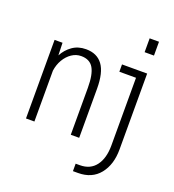

<svg xmlns="http://www.w3.org/2000/svg" viewBox="-158 -825 1041 1148"><g transform="rotate(20 362.5 -251.5)"><path d="M596.5 -703H656V-615H596.5ZM65.5 0V-500H116L118.5 -420.5Q139.5 -460.5 175.8 -486.2Q212 -512 262.5 -512Q332.5 -512 368.2 -463.5Q404 -415 404 -312V0H350.5V-299Q350.5 -383.5 327.2 -423.5Q304 -463.5 249 -463.5Q217 -463.5 189.5 -445Q162 -426.5 143.2 -394.8Q124.5 -363 119 -323.5V0ZM437 200V152.5H463.5Q530 152.5 565.2 105.5Q600.5 58.5 600.5 -23V-453.5H494.5V-500H654.5V-17Q654.5 79.5 606 139.8Q557.5 200 469 200Z"/></g></svg>

Font: Trispace SemiCondensed ExtraLight
Style: Regular
Weight: 200
Width: 4
Designer: Tyler Finck
Foundry: Etcetera Type Company
Version: Version 1.210; ttfautohint (v1.8.3)